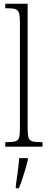

<svg xmlns="http://www.w3.org/2000/svg" viewBox="-20 -780 254 1021"><path d="M8 0V-24H12Q45 -24 61 -28.5Q77 -33 81.5 -48.5Q86 -64 86 -98V-660Q86 -695 81 -711Q76 -727 61.5 -731.5Q47 -736 20 -736H8V-760H127V-98Q127 -64 131.5 -48.5Q136 -33 152 -28.5Q168 -24 201 -24H206V0ZM64 208Q69 172 74 136Q79 100 82 61H128V71Q123 92 115 119.5Q107 147 98 174Q89 201 80 221H64Z"/></svg>

Font: Noto Serif Hebrew ExtraCondensed ExtraLight
Style: Regular
Weight: 200
Width: 2
Designer: Monotype Design Team
Foundry: Monotype Imaging Inc.
Version: Version 2.004; ttfautohint (v1.8.4.7-5d5b)